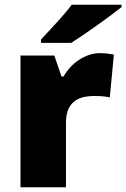

<svg xmlns="http://www.w3.org/2000/svg" viewBox="-20 -786 530 806"><path d="M490 -756V-766H281C248 -721 186 -657 152 -620V-606H279C333 -640 443 -718 490 -756ZM400 -563C337 -563 277 -519 247 -465H238L208 -553H66V0H257V-272C257 -372 328 -383 376 -383C411 -383 428 -380 441 -377L458 -557C447 -559 421 -563 400 -563Z"/></svg>

Font: Noto Sans Lao Looped Black
Style: Regular
Weight: 900
Designer: Mark Frömberg, Ben Mitchell
Foundry: The Fontpad Ltd
Version: Version 1.002